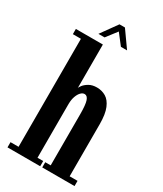

<svg xmlns="http://www.w3.org/2000/svg" viewBox="-220 -973 892 1053"><g transform="rotate(30 226.0 -446.0)"><path d="M16 0V-33H67V-717H16V-750H187V-475Q187.5 -479.5 197.8 -493Q208 -506.5 228 -518.2Q248 -530 277.5 -530Q309 -530 334.5 -514.8Q360 -499.5 375.2 -463Q390.5 -426.5 390.5 -362.5V-33H440.5V0H236V-33H270.5V-356.5Q270.5 -417 262.2 -441Q254 -465 236.5 -465Q224.5 -465 213.5 -454Q202.5 -443 195 -422.8Q187.5 -402.5 187 -374V-33H223V0ZM136.5 -788.5 210.5 -891.5H245L318 -788.5H279L227 -855.5L175.5 -788.5Z"/></g></svg>

Font: Imbue 24pt
Style: Bold
Weight: 700
Designer: Tyler Finck
Foundry: Etcetera Type Company
Version: Version 1.102